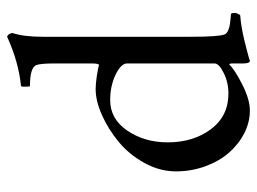

<svg xmlns="http://www.w3.org/2000/svg" viewBox="-114 -620 742 555"><g transform="rotate(-90 257.5 -343.0)"><path d="M39.1 -206.1Q39.1 -252.9 63.5 -297.1Q87.9 -341.3 124.3 -371.3Q160.6 -401.4 201.7 -419.7Q242.7 -438 276.9 -438Q292 -438 315.2 -434.6Q338.4 -431.2 346.2 -428.2Q351.1 -428.2 351.1 -449.2V-558.1Q351.1 -597.7 346.2 -609.9Q338.9 -627.9 285.2 -627.9Q284.7 -627.9 284.2 -634.3Q283.7 -640.6 283.9 -647Q284.2 -653.3 286.1 -653.8Q355 -660.6 428.2 -693.8Q431.6 -693.8 435.3 -688.7Q439 -683.6 439 -678.2Q428.2 -646 428.2 -590.8V-163.1Q428.2 -81.5 435.1 -64.9Q438 -58.6 447.3 -54.7Q456.5 -50.8 466.3 -49.6Q476.1 -48.3 484.9 -47.6Q493.7 -46.9 494.1 -46.9Q497.1 -45.4 497.1 -35.2Q497.1 -32.2 494.4 -26.1Q491.7 -20 488.8 -20Q474.1 -19 455.6 -15.9Q437 -12.7 420.7 -8.8Q404.3 -4.9 390.4 -1.2Q376.5 2.4 367.7 4.9L358.9 7.8Q351.1 7.8 351.1 -11.2V-45.9Q350.1 -52.2 348.1 -51.8Q333.5 -36.1 290.3 -14.2Q247.1 7.8 214.8 7.8Q181.2 7.8 149.2 -8.5Q117.2 -24.9 92.8 -53Q68.4 -81.1 53.7 -121.3Q39.1 -161.6 39.1 -206.1ZM123 -230Q123 -155.8 160.9 -105Q198.7 -54.2 264.2 -54.2Q296.4 -54.2 323.7 -67.9Q351.1 -81.5 351.1 -94.2V-347.2Q351.1 -364.7 318.6 -380.4Q286.1 -396 245.1 -396Q190.4 -396 156.7 -346.2Q123 -296.4 123 -230Z"/></g></svg>

Font: Crimson
Style: Roman
Weight: 400
Version: Version 0.8